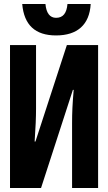

<svg xmlns="http://www.w3.org/2000/svg" viewBox="-20 -939 540 959"><path d="M260 -762C366 -762 427 -815 433 -919H317C313 -873 295 -850 260 -850C229 -850 211 -874 207 -919H91C100 -814 156 -762 260 -762ZM30 0H185L344 -490H348C342 -419 340 -378 340 -323V0H470V-714H314L157 -232H153C158 -303 160 -355 160 -396V-714H30Z"/></svg>

Font: Noto Sans Mono ExtraCondensed ExtraBold
Style: Regular
Weight: 800
Width: 2
Designer: Monotype Design Team
Foundry: Monotype Imaging Inc.
Version: Version 2.014